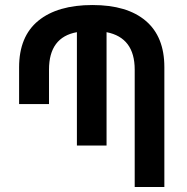

<svg xmlns="http://www.w3.org/2000/svg" viewBox="-20 -744 744 764"><path d="M634 -477Q634 -598 560 -661Q486 -724 348 -724Q209 -724 132.5 -661.5Q56 -599 56 -476V-330H175V-467Q175 -596 286 -616V-165H404V-616Q516 -594 516 -467V0H634Z"/></svg>

Font: Noto Sans Armenian Condensed Semi
Style: Regular
Weight: 600
Width: 3
Designer: Monotype Design Team
Foundry: Monotype Imaging Inc.
Version: Version 1.901